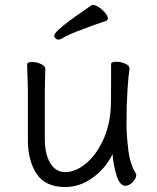

<svg xmlns="http://www.w3.org/2000/svg" viewBox="-20 -733 630 771"><path d="M362 -634Q351 -630 319.5 -618.5Q288 -607 265 -597Q242 -587 226 -577Q220 -574 215 -574Q208 -574 203 -579Q198 -584 198 -591Q198 -611 348 -712Q350 -713 354 -713Q369 -713 391 -693Q413 -673 413 -659Q413 -652 406 -649ZM109 -484Q127 -484 144.5 -476Q162 -468 162 -456Q162 -435 161 -419L160 -368V-175Q160 -115 181.5 -78.5Q203 -42 242 -42Q283 -42 324 -75.5Q365 -109 393 -168.5Q421 -228 425 -301Q426 -322 426 -395V-475Q426 -485 447 -485Q465 -485 482.5 -477.5Q500 -470 500 -459V-457Q496 -433 492 -373Q488 -313 488 -237Q488 -191 495 -132.5Q502 -74 526 -35Q527 -33 527 -29Q527 -17 513 -2Q499 13 483 13Q461 13 448 -28.5Q435 -70 432 -114Q404 -57 352.5 -19.5Q301 18 242 18Q162 18 127 -35Q92 -88 92 -171V-368L91 -406L89 -474Q89 -484 109 -484Z"/></svg>

Font: Iansui 0.93
Style: Regular
Weight: 400
Designer: But Ko / Fontworks Inc.
Foundry: zi-hi.com / Fontworks Inc.
Version: Version 0.931